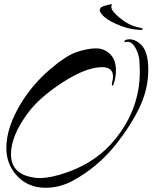

<svg xmlns="http://www.w3.org/2000/svg" viewBox="-20 -844 722 909"><path d="M507 -811Q507 -791 552 -755.5Q597 -720 642 -713Q656 -711 656 -705.5Q656 -700 616 -705Q576 -710 530.5 -730.5Q485 -751 468.5 -769Q452 -787 452 -794Q452 -801 456.5 -807Q461 -813 482.5 -818.5Q504 -824 507.5 -824Q511 -824 509 -820Q507 -816 507 -811ZM531 -163Q444 -53 324 12Q262 45 197 45Q108 45 55 -18Q10 -71 10 -143Q10 -243 83 -361Q137 -447 215.5 -514.5Q294 -582 345.5 -598.5Q397 -615 434.5 -615Q472 -615 499 -590Q529 -563 529 -510Q529 -479 518 -446Q514 -434 511 -440Q508 -446 511.5 -457.5Q515 -469 515 -482Q515 -526 463 -526Q388 -526 276.5 -454Q165 -382 109 -305Q32 -199 32 -114Q32 -21 136 -4Q151 -1 167 -1Q222 -1 300 -29Q441 -79 527 -187Q642 -330 642 -505Q642 -519 640.5 -550Q639 -581 626 -608Q604 -654 574 -645Q569 -643 569 -646Q570 -658 594 -658Q618 -658 642 -638Q682 -606 682 -514.5Q682 -423 641.5 -337.5Q601 -252 531 -163Z"/></svg>

Font: Arizonia
Style: Regular
Weight: 400
Designer: Robert E. Leuschke
Foundry: Robert E. Leuschke
Version: Version 1.003